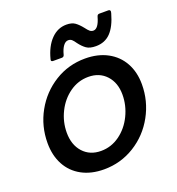

<svg xmlns="http://www.w3.org/2000/svg" viewBox="-139 -880 924 1004"><g transform="rotate(-20 322.5 -378.5)"><path d="M38 -219Q38 -313 82.5 -393Q127 -473 203.5 -520.5Q280 -568 373 -568Q444 -568 497 -539.5Q550 -511 578.5 -459.5Q607 -408 607 -340Q607 -247 562.5 -166Q518 -85 440.5 -37Q363 11 270 11Q199 11 146.5 -17.5Q94 -46 66 -98Q38 -150 38 -219ZM493 -324Q493 -390 455.5 -431Q418 -472 356 -472Q299 -472 252 -438.5Q205 -405 178 -350.5Q151 -296 151 -236Q151 -168 188.5 -126.5Q226 -85 288 -85Q345 -85 392 -119Q439 -153 466 -208.5Q493 -264 493 -324ZM361 -659Q351 -674 343 -681Q335 -688 323 -688Q308 -688 295.5 -671.5Q283 -655 275 -624Q272 -613 261 -613H213Q198 -613 203 -627Q220 -693 256.5 -730.5Q293 -768 342 -768Q372 -768 389.5 -755.5Q407 -743 426 -719Q437 -704 445.5 -697Q454 -690 465 -690Q493 -690 510 -751Q513 -763 524 -763H574Q585 -763 585 -752Q585 -749 583 -743Q564 -675 532 -642Q500 -609 450 -609Q416 -609 397.5 -622Q379 -635 361 -659Z"/></g></svg>

Font: Open Sauce Two Medium Italic
Style: Regular
Weight: 500
Italic angle: -10°
Designer: Alfredo Marco Pradil
Foundry: Creative Sauce Fz LLC
Version: Version 1.477